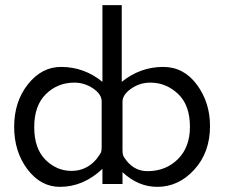

<svg xmlns="http://www.w3.org/2000/svg" viewBox="-20 -715 873 746"><path d="M35 -222Q35 -320 88.5 -387.5Q142 -455 217 -455Q307 -455 378 -397V-695H453V-397Q525 -455 614 -455Q694 -455 745 -386Q796 -317 796 -225Q796 -123 735 -56Q674 11 591 11Q517 11 456 -46V0H378V-59Q304 11 213 11Q138 11 86.5 -57.5Q35 -126 35 -222ZM113 -221Q113 -138 156.5 -94.5Q200 -51 258 -51Q316 -51 355 -97Q370 -117 372.5 -123Q375 -129 375 -144V-321Q375 -349 341.5 -371.5Q308 -394 269 -394Q204 -394 158.5 -349.5Q113 -305 113 -221ZM456 -133Q456 -125 456.5 -120.5Q457 -116 458.5 -111.5Q460 -107 461 -105.5Q462 -104 466 -98.5Q470 -93 473 -89Q505 -50 553 -50Q624 -50 671 -96.5Q718 -143 718 -222Q718 -307 671.5 -350.5Q625 -394 564 -394Q523 -394 489.5 -370.5Q456 -347 456 -320Z"/></svg>

Font: CMU Sans Serif
Style: Medium
Weight: 500
Version: Version 0.7.0